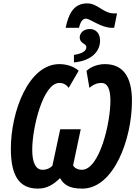

<svg xmlns="http://www.w3.org/2000/svg" viewBox="-20 -1102 803 1132"><path d="M367 -938H446C453 -972 467 -992 486 -992C513 -992 574 -938 641 -938H653L670 -1023H653C587 -1023 558 -1082 494 -1082C410 -1082 383 -1013 367 -938ZM416 -778V-734C509 -742 570 -791 570 -863C570 -905 545 -931 510 -931C471 -931 450 -906 450 -881C450 -868 456 -859 462 -853C473 -843 489 -839 489 -823C489 -794 445 -783 416 -778ZM204 10C256 10 296 -14 334 -52C356 -13 388 10 465 10C651 10 758 -282 758 -507C758 -653 703 -724 598 -724C560 -724 517 -710 490 -684L507 -584C533 -606 556 -613 578 -613C613 -613 631 -579 631 -508C631 -375 566 -101 463 -101C436 -101 417 -114 411 -127L456 -340H335L289 -125C279 -113 258 -101 231 -101C192 -101 170 -140 170 -220C170 -347 233 -613 330 -613C348 -613 367 -608 385 -584L444 -685C414 -711 372 -724 330 -724C148 -724 44 -444 44 -225C44 -66 93 10 204 10Z"/></svg>

Font: Noto Sans ExtraCondensed
Style: Bold Italic
Weight: 700
Width: 2
Italic angle: -12°
Designer: Monotype Design Team
Foundry: Monotype Imaging Inc.
Version: Version 2.013